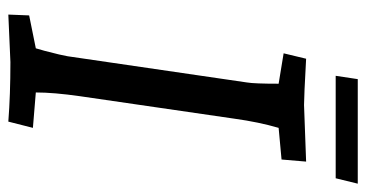

<svg xmlns="http://www.w3.org/2000/svg" viewBox="-229 -645 879 461"><g transform="rotate(90 210.5 -414.5)"><path d="M408 -781H162L170 -834H421ZM368 -710 363 -651 287 -644Q273 -596 265 -538L211 -167Q202 -104 202 -61L287 -54L272 5Q208 0 129 0L15 5L17 -45L96 -61Q97 -65 102 -82Q113 -124 115 -137L178 -568Q181 -585 181 -644L108 -656L121 -710Q212 -705 232 -705Z"/></g></svg>

Font: Andada
Style: Italic
Weight: 400
Italic angle: -8.29999°
Designer: Carolina Giovagnoli
Foundry: Carolina Giovagnoli
Version: Version 1.003